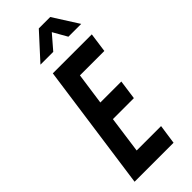

<svg xmlns="http://www.w3.org/2000/svg" viewBox="-309 -1026 1071 1071"><g transform="rotate(-45 226.0 -491.0)"><path d="M452.5 -750 436.5 -635H244L217.5 -447.5H383L367 -332.5H201.5L171.5 -115H364L347.5 0H40L145 -750ZM130.5 -833 267 -982.5H357L452 -833H351L303.5 -916.5L231.5 -833Z"/></g></svg>

Font: Mohave Light SemiBold
Style: Italic
Weight: 600
Italic angle: -8°
Version: Version 2.003